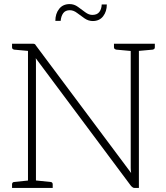

<svg xmlns="http://www.w3.org/2000/svg" viewBox="-20 -920 815 940"><path d="M117 0V-706H139Q146 -706 149.5 -704.5Q153 -703 156 -697L622 -73Q621 -79 620.5 -85.5Q620 -92 620 -98V-706H660V0H638Q634 0 630.5 -2Q627 -4 622 -9L155 -635Q156 -628 156 -622Q156 -616 156 -610V0ZM39 0V-18Q39 -23 42 -26Q45 -29 49 -29L125 -37L130 0ZM147 0 151 -37 228 -29Q232 -29 235 -26Q238 -23 238 -18V0ZM130 -706 125 -670 49 -677Q45 -678 42 -680.5Q39 -683 39 -688V-706ZM630 -706 625 -670 549 -677Q545 -678 541.5 -680.5Q538 -683 538 -688V-706ZM738 -706V-688Q738 -683 735 -680.5Q732 -678 728 -677L651 -670L647 -706ZM432 -847Q455 -847 466 -861Q477 -875 478 -898H503Q503 -864 485 -840.5Q467 -817 434 -817Q413 -817 394 -830Q375 -843 357.5 -856.5Q340 -870 322 -870Q300 -870 289.5 -855.5Q279 -841 277 -818H251Q251 -853 269.5 -876.5Q288 -900 321 -900Q343 -900 361.5 -886.5Q380 -873 397.5 -860Q415 -847 432 -847Z"/></svg>

Font: Aleo ExtraLight
Style: Regular
Weight: 250
Designer: Alessio Laiso
Foundry: Alessio Laiso
Version: Version 2.001;gftools[0.9.29]